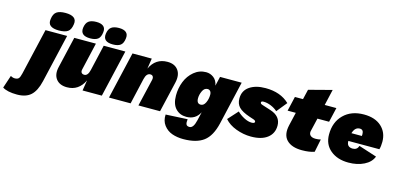

<svg xmlns="http://www.w3.org/2000/svg" viewBox="-249 -1240 4083 1972"><g transform="rotate(15 1792.5 -254.5)"><path d="M229 -532Q169 -532 140 -554Q111 -576 119 -625Q126 -680 157 -702Q188 -724 251 -724Q312 -724 341 -702Q370 -680 363 -634Q355 -575 324 -553.5Q293 -532 229 -532ZM-16 215Q-119 215 -170 182L-125 47Q-102 60 -80 60Q-51 60 -38.5 45.5Q-26 31 -17 -9L97 -500H327L208 13Q183 120 131 167.5Q79 215 -16 215Z M561 -537Q453 -537 464 -624Q471 -675 499 -696Q527 -717 581 -717Q631 -717 656 -696.5Q681 -676 676 -633Q670 -578 642 -557.5Q614 -537 561 -537ZM802 -537Q694 -537 705 -624Q712 -675 740 -696Q768 -717 822 -717Q872 -717 897 -696.5Q922 -676 917 -633Q911 -578 883 -557.5Q855 -537 802 -537ZM716 -500H946L830 0H625L643 -112Q585 10 461 10Q382 10 344.5 -39Q307 -88 326 -169L403 -500H633L566 -210Q560 -186 569.5 -173Q579 -160 600 -160Q638 -160 653 -226Z M1393 -510Q1470 -510 1507 -460Q1544 -410 1525 -326L1449 0H1219L1287 -290Q1292 -313 1283.5 -326.5Q1275 -340 1255 -340Q1214 -340 1199 -274L1136 0H906L1022 -500H1227L1210 -389Q1266 -510 1393 -510Z M1953 -500H2183L2077 -40Q2044 101 1967.5 158Q1891 215 1752 215Q1686 215 1632.5 196Q1579 177 1544 131Q1509 85 1513 18L1744 6Q1739 42 1746.5 60Q1754 78 1782 78Q1824 78 1844 -10L1865 -100Q1820 -14 1723 -14Q1653 -14 1609 -61Q1565 -108 1565 -199Q1565 -277 1592.5 -347Q1620 -417 1676 -463.5Q1732 -510 1804 -510Q1848 -510 1884 -483Q1920 -456 1930 -401ZM1834 -173Q1866 -173 1884.5 -212Q1903 -251 1903 -296Q1903 -320 1892 -333.5Q1881 -347 1863 -347Q1828 -347 1809.5 -307.5Q1791 -268 1791 -230Q1791 -173 1834 -173Z M2135 -101 2231 -207Q2263 -175 2306.5 -152.5Q2350 -130 2386 -130Q2420 -130 2420 -147Q2420 -161 2395 -169L2353 -183Q2270 -211 2236 -246Q2202 -281 2202 -338Q2202 -421 2266.5 -465.5Q2331 -510 2436 -510Q2596 -510 2690 -419L2601 -309Q2575 -334 2533 -352Q2491 -370 2451 -370Q2426 -370 2426 -355Q2426 -341 2450 -334L2540 -305Q2653 -269 2653 -169Q2653 -86 2591 -38Q2529 10 2417 10Q2336 10 2257.5 -19.5Q2179 -49 2135 -101Z M3030 -345 2999 -213Q2989 -179 3006.5 -159.5Q3024 -140 3064 -140Q3095 -140 3119 -147L3091 -9Q3039 10 2959 10Q2849 10 2796 -44.5Q2743 -99 2767 -204L2800 -345H2713L2749 -500H2835L2860 -606L3105 -670L3066 -500H3190L3154 -345Z M3726 -206H3396V-204Q3396 -141 3459 -141Q3505 -141 3520 -186L3712 -124Q3689 -62 3618 -26.5Q3547 9 3453 9Q3335 9 3261 -52.5Q3187 -114 3187 -219Q3187 -351 3267.5 -430.5Q3348 -510 3482 -510Q3601 -510 3668.5 -448.5Q3736 -387 3736 -287Q3736 -240 3726 -206ZM3478 -359Q3426 -359 3406 -291H3517Q3518 -298 3518 -310Q3518 -359 3478 -359Z"/></g></svg>

Font: Elaine Sans Black
Style: Italic
Weight: 900
Italic angle: -13°
Designer: Wei Huang
Foundry: Wei Huang
Version: Version 2.001;December 24, 2019;FontCreator 12.0.0.2547 64-b